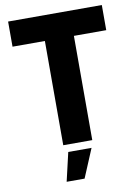

<svg xmlns="http://www.w3.org/2000/svg" viewBox="-97 -764 740 1023"><g transform="rotate(-10 273.5 -252.5)"><path d="M195 0H352V-564H527V-700H20V-564H195ZM179 195H276L341 40H215Z"/></g></svg>

Font: Fixel Text Bold
Style: Bold
Weight: 700
Width: 4
Designer: AlfaBravo + MacPaw
Foundry: Kyrylo Tkachov, Marchela Mozhyna, Serhii Makarenko, Maria Weinstein, Zakhar Kryvoshyya
Version: Version 1.211